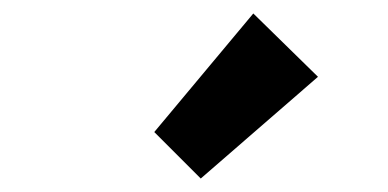

<svg xmlns="http://www.w3.org/2000/svg" viewBox="-20 -818 576 285"><path d="M278 -553 209 -622 356 -798 452 -704Z"/></svg>

Font: Narnoor ExtraBold
Style: Regular
Weight: 800
Designer: S. Sridhar Murthy
Foundry: SIL International
Version: Version 3.000